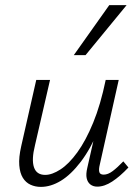

<svg xmlns="http://www.w3.org/2000/svg" viewBox="-20 -726 549 752"><path d="M140 6Q118 6 99.5 -2.5Q81 -11 69.5 -29.5Q58 -48 55.5 -78.5Q53 -109 63 -153L122 -413H176L117 -157Q103 -101 113 -71Q123 -41 157 -41Q184 -41 217 -62.5Q250 -84 283 -129.5Q316 -175 345 -245.5Q374 -316 394 -413H426Q402 -302 368.5 -222.5Q335 -143 296.5 -92.5Q258 -42 218.5 -18Q179 6 140 6ZM361 5Q345 5 334 -3.5Q323 -12 319.5 -28Q316 -44 322 -69L400 -413H445L371 -82Q366 -62 369 -52Q372 -42 386 -42Q403 -42 421.5 -56Q440 -70 463 -94L483 -70Q450 -35 419.5 -15Q389 5 361 5ZM269 -510 408 -706H476L315 -510Z"/></svg>

Font: Ysabeau Infant Light
Style: Italic
Weight: 300
Italic angle: -12°
Designer: Christian Thalmann (Catharsis Fonts)
Version: Version 2.001;gftools[0.9.30]; featfreeze: ss01,ss02,lnum